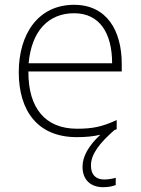

<svg xmlns="http://www.w3.org/2000/svg" viewBox="-20 -560 585 798"><path d="M358 128C358 80 394 35 455 -19C458 -20 462 -22 465 -23V-61C404 -33 365 -25 300 -25C169 -25 97 -110 98 -263H486V-294C486 -434 423 -540 288 -540C136 -540 58 -415 58 -260C58 -100 136 10 299 10C336 10 368 7 397 0C348 46 323 90 323 133C323 189 358 218 409 218C431 218 449 214 461 209V179C450 182 433 186 413 186C377 186 358 165 358 128ZM288 -505C395 -505 446 -421 446 -297H99C111 -432 182 -505 288 -505Z"/></svg>

Font: Noto Sans Cherokee ExtraLight
Style: Regular
Weight: 200
Designer: Monotype Design Team
Foundry: Monotype Imaging Inc.
Version: Version 2.001